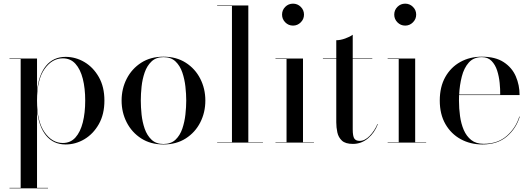

<svg xmlns="http://www.w3.org/2000/svg" viewBox="-20 -780 2904 1050"><path d="M32 247.5H93V-457.5H32V-460H182.5V-282Q191.5 -371.5 231.8 -420.2Q272 -469 339 -469Q393.5 -469 441.8 -440.5Q490 -412 520.5 -358.5Q551 -305 551 -230Q551 -155 520.5 -101.2Q490 -47.5 441.8 -18.8Q393.5 10 339 10Q272 10 231.8 -39.2Q191.5 -88.5 182.5 -178V247.5H242.5V250H32ZM182.5 -230Q182.5 -115 223.8 -56.5Q265 2 323.5 2Q365.5 2 392.5 -28Q419.5 -58 432.8 -110.5Q446 -163 446 -230Q446 -297 432.8 -349.2Q419.5 -401.5 392.5 -431.2Q365.5 -461 323.5 -461Q265 -461 223.8 -403Q182.5 -345 182.5 -230Z M645 -230Q645 -295 673 -349.5Q701 -404 752.2 -437Q803.5 -470 874 -470Q944.5 -470 996 -437Q1047.5 -404 1075.2 -349.5Q1103 -295 1103 -230Q1103 -165 1075.2 -110.5Q1047.5 -56 996 -23Q944.5 10 874 10Q803.5 10 752.2 -23Q701 -56 673 -110.5Q645 -165 645 -230ZM750 -230Q750 -195 754.2 -154Q758.5 -113 771.2 -76.2Q784 -39.5 808.8 -16Q833.5 7.5 874 7.5Q915 7.5 939.8 -16Q964.5 -39.5 977 -76.2Q989.5 -113 994 -154Q998.5 -195 998.5 -230Q998.5 -265.5 994 -306.2Q989.5 -347 977 -383.8Q964.5 -420.5 939.8 -444Q915 -467.5 874 -467.5Q833.5 -467.5 808.8 -444Q784 -420.5 771.2 -383.8Q758.5 -347 754.2 -306.2Q750 -265.5 750 -230Z M1167.5 -2.5H1248.5V-747.5H1167.5V-750H1338V-2.5H1418V0H1167.5Z M1522.5 -700Q1522.5 -725 1540 -742.5Q1557.5 -760 1582.5 -760Q1607 -760 1624.8 -742.5Q1642.5 -725 1642.5 -700Q1642.5 -675.5 1624.8 -657.8Q1607 -640 1582.5 -640Q1557.5 -640 1540 -657.8Q1522.5 -675.5 1522.5 -700ZM1486.5 -2.5H1547V-457.5H1486.5V-460H1637V-2.5H1697V0H1486.5Z M2046.5 -101.5Q2028.5 -53.5 1992.2 -23.2Q1956 7 1910 7Q1869 7 1849.8 -11Q1830.5 -29 1824.8 -56.2Q1819 -83.5 1819 -111V-457.5H1746V-460H1819V-560Q1841.5 -560 1867.8 -569.5Q1894 -579 1909 -590V-460H2016V-457.5H1909V-72.5Q1909 -35 1917.8 -22.2Q1926.5 -9.5 1947 -9.5Q1975.5 -9.5 2002.2 -37.5Q2029 -65.5 2044 -101.5Z M2136 -700Q2136 -725 2153.5 -742.5Q2171 -760 2196 -760Q2220.5 -760 2238.2 -742.5Q2256 -725 2256 -700Q2256 -675.5 2238.2 -657.8Q2220.5 -640 2196 -640Q2171 -640 2153.5 -657.8Q2136 -675.5 2136 -700ZM2100 -2.5H2160.5V-457.5H2100V-460H2250.5V-2.5H2310.5V0H2100Z M2822.5 -142.5Q2803 -77.5 2752 -33.8Q2701 10 2618 10Q2552.5 10 2499.8 -18.8Q2447 -47.5 2416 -101.2Q2385 -155 2385 -230Q2385 -305 2415.2 -358.8Q2445.5 -412.5 2497.5 -441.2Q2549.5 -470 2615 -470Q2689 -470 2734.5 -440.2Q2780 -410.5 2800.8 -362.5Q2821.5 -314.5 2821.5 -260H2490.5Q2490 -245.5 2490 -230Q2490 -187 2495.8 -145.2Q2501.5 -103.5 2516.2 -69.2Q2531 -35 2557.2 -14.2Q2583.5 6.5 2624.5 6.5Q2702 6.5 2751.5 -37Q2801 -80.5 2820 -142.5ZM2615 -467.5Q2570 -467.5 2543.8 -438Q2517.5 -408.5 2505.5 -361.5Q2493.5 -314.5 2491 -263H2715.5Q2716 -292 2712.5 -327Q2709 -362 2698.8 -394Q2688.5 -426 2668.2 -446.8Q2648 -467.5 2615 -467.5Z"/></svg>

Font: Bodoni* 72pt
Style: Regular
Weight: 400
Version: Version 2.3